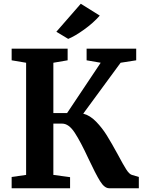

<svg xmlns="http://www.w3.org/2000/svg" viewBox="-20 -1002 761 1022"><path d="M608 -178Q635 -127 651.5 -101Q668 -75 682 -71L719 -60V0H561Q536 0 512.5 -38Q489 -76 451 -157Q409 -248 377.5 -296Q346 -344 311 -344H264V-71L353 -59V0H42V-60L119 -71V-668L42 -681V-743H340V-681L264 -668V-400H337L516 -668L441 -681V-743H705V-681L622 -668L423 -397Q459 -388 491.5 -354.5Q524 -321 548.5 -281.5Q573 -242 608 -178ZM280 -833 410 -982 511 -919Q477 -880 427.5 -844.5Q378 -809 343 -795Z"/></svg>

Font: Koeln Type Serif
Style: Bold
Weight: 700
Designer: Eben Sorkin
Foundry: Eben Sorkin
Version: Version 2.002